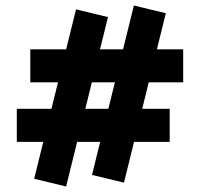

<svg xmlns="http://www.w3.org/2000/svg" viewBox="-20 -611 725 697"><path d="M430 52 314 24 466 -591 582 -563ZM41 -96V-216H596V-96ZM220 66 104 38 256 -577 372 -549ZM90 -312V-432H645V-312Z"/></svg>

Font: Ysabeau Infant Black
Style: Regular
Weight: 900
Designer: Christian Thalmann (Catharsis Fonts)
Version: Version 2.001;gftools[0.9.30]; featfreeze: ss01,ss02,lnum